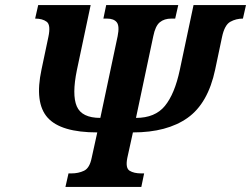

<svg xmlns="http://www.w3.org/2000/svg" viewBox="-20 -734 986 754"><path d="M237 0 249 -53H260Q288 -53 310 -63.5Q332 -74 340 -114L362 -214Q219 -214 167 -272Q115 -330 143 -461L170 -589Q180 -636 163.5 -648.5Q147 -661 118 -661L130 -714H336L282 -459Q262 -362 281.5 -316.5Q301 -271 374 -271L442 -592Q450 -632 438.5 -646.5Q427 -661 400 -661H386L397 -714H680L668 -661H653Q625 -661 607.5 -646.5Q590 -632 582 -592L514 -271Q589 -271 627.5 -318Q666 -365 686 -459L740 -714H946L934 -661Q907 -661 884.5 -648.5Q862 -636 852 -589L825 -461Q797 -328 716.5 -271Q636 -214 502 -214L480 -114Q472 -74 489 -63.5Q506 -53 535 -53H546L535 0Z"/></svg>

Font: Noto Serif ExtraCondensed ExtraBold
Style: Italic
Weight: 800
Width: 2
Italic angle: -12°
Designer: Monotype Design Team
Foundry: Monotype Imaging Inc.
Version: Version 2.013